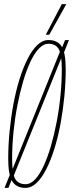

<svg xmlns="http://www.w3.org/2000/svg" viewBox="-20 -905 356 935"><path d="M316 -710 286 -636H284L44 -42H42L21 10H2L32 -64H34L275 -661H277L297 -710ZM104 10Q60 10 40 -21.5Q20 -53 20 -132Q20 -196 26.5 -263.5Q33 -331 45 -396Q57 -461 74.5 -517.5Q92 -574 114 -617.5Q136 -661 161.5 -685.5Q187 -710 216 -710Q260 -710 280 -679Q300 -648 300 -568Q300 -504 293.5 -436.5Q287 -369 275 -304Q263 -239 245.5 -182.5Q228 -126 206 -82.5Q184 -39 158.5 -14.5Q133 10 104 10ZM105 -8Q129 -8 151 -31.5Q173 -55 192.5 -97Q212 -139 228 -194Q244 -249 256 -311.5Q268 -374 274.5 -439.5Q281 -505 281 -568Q281 -640 266 -666Q251 -692 215 -692Q192 -692 169.5 -668.5Q147 -645 127.5 -603Q108 -561 92 -506Q76 -451 64 -388.5Q52 -326 45.5 -260.5Q39 -195 39 -132Q39 -60 54 -34Q69 -8 105 -8ZM203 -736 281 -885H303L220 -736Z"/></svg>

Font: Georama ExtraCondensed Thin
Style: Italic
Weight: 100
Width: 2
Italic angle: -9°
Designer: Jean-Baptiste Levee
Foundry: Production Type
Version: Version 1.001